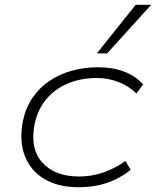

<svg xmlns="http://www.w3.org/2000/svg" viewBox="-20 -777 654 805"><path d="M310 8Q224 8 166 -26.5Q108 -61 84 -123.5Q60 -186 76 -270Q88 -326 117 -368Q146 -410 188.5 -438.5Q231 -467 283 -481Q335 -495 390 -495Q452 -495 500 -477Q548 -459 580 -423L552 -385Q519 -417 476 -433.5Q433 -450 385 -450Q338 -450 295.5 -438Q253 -426 218 -401.5Q183 -377 159 -341Q135 -305 125 -256Q105 -154 157.5 -95.5Q210 -37 312 -37Q364 -37 413.5 -54Q463 -71 506 -102L528 -65Q498 -41 463.5 -24.5Q429 -8 390.5 0Q352 8 310 8ZM386 -553 549 -757H614L429 -553Z"/></svg>

Font: Nunito Sans 10pt Expanded ExtraLight
Style: Italic
Weight: 250
Width: 7
Italic angle: -9°
Designer: Vernon Adams
Foundry: Vernon Adams
Version: Version 3.101;gftools[0.9.27]